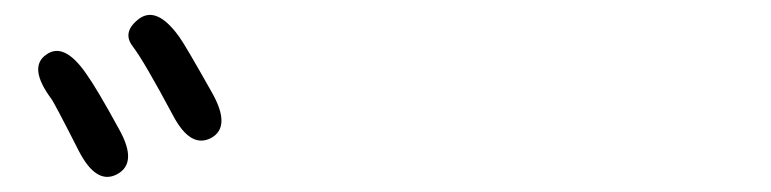

<svg xmlns="http://www.w3.org/2000/svg" viewBox="-20 -853 1040 259"><path d="M138 -618Q110 -603 86 -650Q53 -715 49 -720Q18 -762 42 -779Q66 -797 96 -754Q111 -733 141 -678Q166 -633 138 -618ZM265 -667Q237 -652 213 -698Q174 -771 159 -790.5Q144 -810 168 -828Q192 -845 222 -803Q230 -792 266 -728Q292 -682 265 -667Z"/></svg>

Font: Resource Han Rounded JP
Style: Regular
Weight: 400
Designer: Cyano Hao (round all glyphs); Ryoko NISHIZUKA 西塚涼子 (kana, bopomofo & ideographs); Paul D. Hunt (Latin, Greek & Cyrillic)
Foundry: Cyano Hao
Version: 0.990